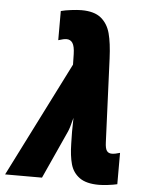

<svg xmlns="http://www.w3.org/2000/svg" viewBox="-110 -812 658 866"><g transform="rotate(5 219.5 -379.0)"><path d="M230 -165 229 -218Q229 -260 230 -281Q218 -233 211 -218L112 0H-55L207 -520L206 -568Q205 -603 195.5 -617.5Q186 -632 168 -632Q156 -632 131 -624V-756Q149 -761 177.5 -764.5Q206 -768 224 -768Q282 -768 312.5 -743Q343 -718 354.5 -675Q366 -632 369 -562L385 -184Q386 -156 393.5 -145.5Q401 -135 416 -135Q431 -135 453 -142V0Q436 4 411.5 7Q387 10 370 10Q313 10 282.5 -12Q252 -34 241.5 -71.5Q231 -109 230 -165Z"/></g></svg>

Font: Noto Sans UI CondBlack
Style: Italic
Weight: 900
Width: 3
Italic angle: -12°
Designer: Monotype Design Team
Foundry: Monotype Imaging Inc.
Version: Version 1.001